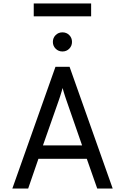

<svg xmlns="http://www.w3.org/2000/svg" viewBox="-20 -1084 719 1104"><path d="M51 0 299 -700H380L628 0H539L479 -171H201L142 0ZM227 -248H452L362 -507Q358.5 -517 354.2 -530.2Q350 -543.5 346 -556.2Q342 -569 340 -578Q337.5 -569 333.8 -556.2Q330 -543.5 325.8 -530.2Q321.5 -517 318 -507ZM339 -788Q316 -788 300 -804Q284 -820 284 -843Q284 -866.5 300 -882.2Q316 -898 339 -898Q362.5 -898 378.2 -882.2Q394 -866.5 394 -843Q394 -820 378.2 -804Q362.5 -788 339 -788ZM174 -990V-1064H504V-990Z"/></svg>

Font: Overpass
Style: Regular
Weight: 400
Designer: Delve Withrington, Dave Bailey, Thomas Jockin
Foundry: Delve Fonts LLC
Version: Version 4.000